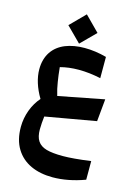

<svg xmlns="http://www.w3.org/2000/svg" viewBox="-157 -897 928 1274"><g transform="rotate(15 307.0 -260.0)"><path d="M470.7 -572.3C418.9 -586.4 368.7 -593.3 319.3 -593.3C270 -593.3 226.1 -585.4 188 -570.3C111.3 -539.1 64.5 -474.6 64.5 -379.4C64.5 -320.8 84.5 -255.4 123.5 -190.4C76.2 -137.2 45.4 -58.6 45.4 22C45.4 81.1 57.6 130.9 82.5 171.4C131.3 251.5 221.2 291 334.5 291C404.3 291 478 276.9 555.2 248.5V120.6C473.1 131.8 409.2 137.2 363.8 137.2C315.9 137.2 278.3 133.3 251 125.5C195.8 109.4 171.4 73.2 171.4 4.9C171.4 -18.1 174.3 -60.5 177.7 -84.5L524.4 -145.5L539.1 -299.3L225.6 -238.3C216.3 -268.6 209.5 -298.3 205.1 -328.1C200.2 -357.4 195.8 -390.6 192.4 -427.7C231 -438 273.4 -443.4 319.8 -443.4C369.1 -443.4 419.4 -437.5 470.7 -426.3ZM175.3 -711.4 275.4 -611.3 375.5 -711.4 275.4 -812.5Z"/></g></svg>

Font: SG Kara SemiBold
Style: Regular
Weight: 400
Designer: Damoon Khanjanzadeh
Version: Version 1.000